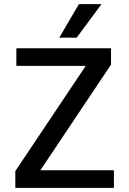

<svg xmlns="http://www.w3.org/2000/svg" viewBox="-20 -907 624 927"><path d="M530 0H54V-81L394 -589H59V-674H516V-595L175 -85H530ZM350 -725H266L361 -887H470Z"/></svg>

Font: Hind Siliguri Medium
Style: Regular
Weight: 500
Designer: Jyotish Sonowal
Foundry: Indian Type Foundry
Version: Version 1.001;PS 1.0;hotconv 1.0.86;makeotf.lib2.5.63406; tt